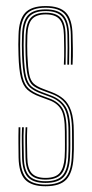

<svg xmlns="http://www.w3.org/2000/svg" viewBox="-20 -626 312 651"><path d="M134.2 5.5Q86.5 5.5 65.2 -17Q44 -39.5 43 -91.8Q42.8 -117.5 42.5 -140Q42.2 -162.5 43 -194.5H49Q48.2 -160.2 48.4 -137.6Q48.5 -115 49 -92Q50 -42.8 69.9 -21.5Q89.8 -0.2 134.2 -0.2Q179.8 -0.2 200.2 -21.6Q220.8 -43 223.2 -91.5Q224.2 -106.2 224.4 -120.5Q224.5 -134.8 224.4 -149.4Q224.2 -164 224.2 -180Q224.2 -239.8 207.2 -267.4Q190.2 -295 154 -308.2L123.5 -319.5Q103.2 -327 91.5 -336.4Q79.8 -345.8 74.1 -368.6Q68.5 -391.5 66.8 -439Q66.2 -457.5 66.2 -472.2Q66.2 -487 66.8 -506.5Q68.2 -547.2 83.9 -565.1Q99.5 -583 134.8 -583Q170.2 -583 186 -565.4Q201.8 -547.8 202.5 -507.2Q203 -484.8 203.1 -462.6Q203.2 -440.5 202.5 -406.8H196.5Q198 -437 197.6 -461.9Q197.2 -486.8 196.8 -506.8Q196 -545 181.5 -561.1Q167 -577.2 134.8 -577.2Q102.8 -577.2 88.4 -560.9Q74 -544.5 72.8 -506.5Q72.2 -484.5 72.2 -471.2Q72.2 -458 72.8 -439.2Q74.5 -396.8 78.8 -374.9Q83 -353 93.9 -342.9Q104.8 -332.8 125.5 -325L155.8 -313.5Q178.8 -304.8 195.5 -290.5Q212.2 -276.2 221.2 -250.1Q230.2 -224 230.2 -180Q230.2 -164.5 230.4 -149.6Q230.5 -134.8 230.4 -120.2Q230.2 -105.8 229.2 -91.2Q226.5 -40.8 205.1 -17.6Q183.8 5.5 134.2 5.5ZM134.2 -5.8Q92 -5.8 73.9 -26.1Q55.8 -46.5 54.8 -92.2Q54.5 -117 54 -141.5Q53.5 -166 54.8 -194.5H60.8Q59.2 -163.8 59.9 -138.1Q60.5 -112.5 60.8 -92.2Q61.5 -49 78.6 -30.2Q95.8 -11.5 134.2 -11.5Q174.5 -11.5 191.8 -30.8Q209 -50 211.2 -92Q212.5 -114 212.4 -134.5Q212.2 -155 212.2 -180Q212.2 -236.5 197 -261.1Q181.8 -285.8 150.2 -297.5L119.5 -308.8Q94.8 -317.8 81.4 -329.9Q68 -342 62.2 -366.8Q56.5 -391.5 54.8 -438.8Q54 -459 54.1 -473.5Q54.2 -488 54.8 -506.8Q56 -553.2 74.5 -573.8Q93 -594.2 134.8 -594.2Q176.8 -594.2 195 -574.1Q213.2 -554 214.2 -507.5Q214.8 -483.5 214.9 -462Q215 -440.5 214.2 -406.8H208.2Q209.2 -443.8 209.1 -464.9Q209 -486 208.5 -507.5Q207.8 -551 190.5 -569.8Q173.2 -588.5 134.8 -588.5Q96 -588.5 79 -569.4Q62 -550.2 60.8 -506.8Q60.2 -487.5 60.1 -473Q60 -458.5 60.8 -439Q62.5 -390.2 68.5 -366.5Q74.5 -342.8 87.1 -332.5Q99.8 -322.2 121.5 -314L152.2 -302.5Q184.8 -290.5 201.5 -265.2Q218.2 -240 218.2 -180Q218.2 -155.5 218.4 -134.6Q218.5 -113.8 217.2 -91.8Q214.8 -47 196.2 -26.4Q177.8 -5.8 134.2 -5.8ZM134.2 -17Q99.2 -17 83.2 -34.4Q67.2 -51.8 66.5 -92.8Q66.2 -112.8 65.8 -138.5Q65.2 -164.2 66.8 -194.5H72.5Q71.2 -167.5 71.6 -141.6Q72 -115.8 72.5 -92.8Q73 -55.2 87.4 -39Q101.8 -22.8 134.2 -22.8Q169 -22.8 183 -40.1Q197 -57.5 199.2 -92.5Q200.5 -115 200.2 -135.8Q200 -156.5 200 -180Q200 -233.8 186.9 -255.2Q173.8 -276.8 146.5 -286.5L115.5 -298Q88.5 -307.8 73.2 -321.5Q58 -335.2 51.1 -362.2Q44.2 -389.2 42.8 -438.5Q42 -459.2 42.1 -474.8Q42.2 -490.2 42.8 -507Q44 -559.2 65.2 -582.4Q86.5 -605.5 134.8 -605.5Q182.5 -605.5 203.8 -582.9Q225 -560.2 226 -507.8Q226.5 -487.2 227 -461.8Q227.5 -436.2 226 -406.8H220.2Q220.8 -440.8 220.8 -462.9Q220.8 -485 220.2 -507.5Q219.2 -556.2 199.8 -578Q180.2 -599.8 134.8 -599.8Q89 -599.8 69.6 -577.8Q50.2 -555.8 48.8 -507Q48.2 -484.8 48.2 -470.9Q48.2 -457 48.8 -438.5Q50.5 -390.8 56.6 -365Q62.8 -339.2 77.1 -326.1Q91.5 -313 117.5 -303.2L148.5 -291.8Q179 -280.5 192.5 -257Q206 -233.5 206 -180Q206 -164.8 206.1 -150.1Q206.2 -135.5 206.1 -121.1Q206 -106.8 205.2 -92Q203 -52.8 186.9 -34.9Q170.8 -17 134.2 -17Z"/></svg>

Font: Big Shoulders Inline Display ExtraLight
Style: Regular
Weight: 250
Version: Version 2.002